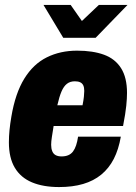

<svg xmlns="http://www.w3.org/2000/svg" viewBox="-20 -745 550 777"><path d="M219 12Q155 12 109.5 -7Q64 -26 40 -66Q16 -106 16 -169Q16 -193 18.5 -218.5Q21 -244 26 -273Q42 -368 78.5 -427Q115 -486 169.5 -513Q224 -540 292 -540Q356 -540 401 -523.5Q446 -507 470 -469Q494 -431 494 -369Q494 -347 491 -317Q488 -287 478 -235H197Q193 -210 190 -191Q187 -172 187 -159Q187 -144 191.5 -133Q196 -122 205.5 -117Q215 -112 229 -112Q245 -112 256.5 -117Q268 -122 275.5 -132Q283 -142 288 -157Q293 -172 296 -192H469Q460 -140 440.5 -102Q421 -64 390 -38.5Q359 -13 316.5 -0.5Q274 12 219 12ZM212 -319H314Q318 -339 319.5 -353.5Q321 -368 321 -377Q321 -391 317 -399.5Q313 -408 304.5 -412Q296 -416 283 -416Q264 -416 251 -406Q238 -396 229 -375Q220 -354 212 -319ZM496 -725 367 -592H236L156 -725H266L329 -635H285L380 -725Z"/></svg>

Font: Archivo Condensed Black
Style: Italic
Weight: 900
Width: 3
Italic angle: -10°
Designer: Hector Gatti
Foundry: Omnibus-Type
Version: Version 2.001